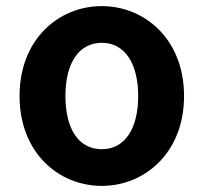

<svg xmlns="http://www.w3.org/2000/svg" viewBox="-20 -594 666 628"><path d="M313 14C453 14 582 -94 582 -280C582 -466 453 -574 313 -574C172 -574 44 -466 44 -280C44 -94 172 14 313 14ZM313 -106C236 -106 194 -174 194 -280C194 -385 236 -454 313 -454C389 -454 432 -385 432 -280C432 -174 389 -106 313 -106Z"/></svg>

Font: Noto Sans Mono CJK SC
Style: Bold
Weight: 700
Designer: Ryoko NISHIZUKA 西塚涼子 (kana, bopomofo & ideographs); Paul D. Hunt (Latin, Greek & Cyrillic); Sandoll Communications 산돌커뮤니
Foundry: Adobe
Version: Version 2.004;hotconv 1.0.118;makeotfexe 2.5.65603